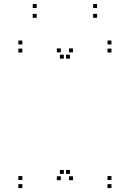

<svg xmlns="http://www.w3.org/2000/svg" viewBox="-20 -946 660 976"><path d="M546.5 10V-10H526.5V10ZM546.5 -31V-51H526.5V-31ZM335.5 -62V-82H315.5V-62ZM351 -30V-50H331V-30ZM351 -680V-700H331V-680ZM335.5 -648V-668H315.5V-648ZM546.5 -679V-699H526.5V-679ZM546.5 -720V-740H526.5V-720ZM93.5 -720V-740H73.5V-720ZM93.5 -679V-699H73.5V-679ZM304.5 -648V-668H284.5V-648ZM289 -680V-700H269V-680ZM289 -30V-50H269V-30ZM304.5 -62V-82H284.5V-62ZM93.5 -31V-51H73.5V-31ZM93.5 10V-10H73.5V10ZM473.5 -855.5V-875.5H453.5V-855.5ZM473.5 -905.5V-925.5H453.5V-905.5ZM166.5 -905.5V-925.5H146.5V-905.5ZM166.5 -855.5V-875.5H146.5V-855.5Z"/></svg>

Font: Monaspace Xenon Dots Var
Style: Regular
Weight: 400
Designer: Riley Cran and the Lettermatic Team
Version: Version 1.100 (Monaspace Xenon Dots)